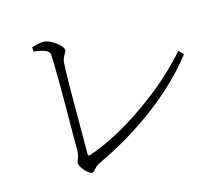

<svg xmlns="http://www.w3.org/2000/svg" viewBox="-91 -767 981 854"><g transform="rotate(-15 399.5 -340.5)"><path d="M233 -31C238 -31 243 -35 249 -42C258 -53 267 -60 276 -64C375 -110 467 -165 552 -229C637 -293 708 -362 764 -435L744 -456C682 -385 606 -317 516 -254C421 -187 330 -138 243 -109C238 -108 235 -110 235 -115C235 -122 235 -134 235 -153C235 -377 236 -505 239 -537C240 -550 245 -562 253 -575C257 -581 259 -586 259 -589C259 -610 206 -650 175 -650C160 -650 142 -646 120 -639L121 -619C169 -614 193 -603 193 -586C196 -547 197 -419 195 -202C195 -171 195 -153 195 -147C195 -130 192 -115 185 -100C183 -95 182 -91 182 -89C182 -72 216 -31 233 -31Z"/></g></svg>

Font: AllPunType ExtraLight
Style: Regular
Weight: 280
Version: 1.0